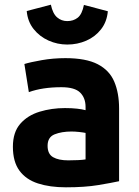

<svg xmlns="http://www.w3.org/2000/svg" viewBox="-20 -788 593 819"><path d="M261 11Q193 11 142 -5.5Q91 -22 63 -60Q35 -98 35 -162Q35 -224 66.5 -260Q98 -296 149 -311.5Q200 -327 257 -327Q286 -327 308.5 -324.5Q331 -322 345 -318V-332Q345 -370 322 -393Q299 -416 242 -416Q161 -416 103 -395L84 -515Q110 -523 158.5 -531.5Q207 -540 259 -540Q347 -540 397 -514Q447 -488 467.5 -439.5Q488 -391 488 -325V-15Q456 -8 399 1.5Q342 11 261 11ZM271 -104Q293 -104 313 -105Q333 -106 345 -108V-221Q336 -223 318 -225Q300 -227 285 -227Q243 -227 213 -215Q183 -203 183 -166Q183 -131 206.5 -117.5Q230 -104 271 -104ZM267 -598Q225 -598 187 -615Q149 -632 123.5 -664Q98 -696 94 -741L197 -768Q205 -730 223.5 -714Q242 -698 267 -698Q293 -698 311.5 -712.5Q330 -727 338 -767L440 -740Q436 -695 411 -663Q386 -631 348 -614.5Q310 -598 267 -598Z"/></svg>

Font: Ubuntu Sans ExtraBold
Style: Regular
Weight: 800
Designer: Dalton Maag Ltd
Foundry: Dalton Maag Ltd
Version: Version 1.006; ttfautohint (v1.8.4.7-5d5b)